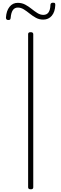

<svg xmlns="http://www.w3.org/2000/svg" viewBox="-20 -1386 454 1420"><path d="M208 14Q197 14 192.5 10Q188 6 188 -1V-1133Q188 -1141 192.5 -1144.5Q197 -1148 207 -1148Q216 -1148 221 -1144.5Q226 -1141 226 -1133V-1Q226 6 222 10Q218 14 208 14ZM41 -1238Q24 -1238 24 -1256Q27 -1306 50.5 -1335.5Q74 -1365 111 -1365Q142 -1365 167 -1351.5Q192 -1338 213.5 -1320.5Q235 -1303 256.5 -1289.5Q278 -1276 301 -1276Q326 -1276 339 -1294.5Q352 -1313 353 -1350Q354 -1366 372 -1366Q383 -1366 386 -1362.5Q389 -1359 389 -1349Q387 -1298 363 -1269.5Q339 -1241 300 -1241Q270 -1241 245.5 -1254.5Q221 -1268 199.5 -1285.5Q178 -1303 156.5 -1316.5Q135 -1330 112 -1330Q88 -1330 75 -1311Q62 -1292 59 -1255Q58 -1245 54.5 -1241.5Q51 -1238 41 -1238Z"/></svg>

Font: Playwrite CL Thin
Style: Regular
Weight: 100
Designer: Veronika Burian, José Scaglione
Foundry: TypeTogether
Version: Version 1.002